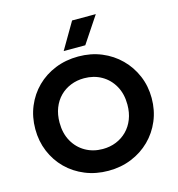

<svg xmlns="http://www.w3.org/2000/svg" viewBox="-134 -1055 1096 1185"><g transform="rotate(-15 414.0 -463.0)"><path d="M413.5 15Q333.5 15 265.5 -12.8Q197.5 -40.5 147.5 -90Q97.5 -139.5 69.8 -206Q42 -272.5 42 -350Q42 -428 69.8 -494.5Q97.5 -561 147.5 -610.5Q197.5 -660 265.5 -687.5Q333.5 -715 413.5 -715Q493.5 -715 561.2 -687Q629 -659 679.2 -609Q729.5 -559 757.5 -492.8Q785.5 -426.5 785.5 -350Q785.5 -272.5 757.5 -206Q729.5 -139.5 679.2 -90Q629 -40.5 561.2 -12.8Q493.5 15 413.5 15ZM413.5 -124Q460 -124 499.5 -140Q539 -156 568.5 -185.8Q598 -215.5 614.2 -257Q630.5 -298.5 630.5 -350Q630.5 -418.5 602 -469.2Q573.5 -520 524.5 -548Q475.5 -576 413.5 -576Q367.5 -576 327.8 -560Q288 -544 258.8 -514.5Q229.5 -485 213.2 -443.2Q197 -401.5 197 -350Q197 -281.5 225.5 -230.8Q254 -180 303 -152Q352 -124 413.5 -124ZM336 -770.5 435 -939.5H586.5L474 -770.5Z"/></g></svg>

Font: Geologica Thin Roman SemiBold
Style: Regular
Weight: 600
Version: Version 1.010;gftools[0.9.28]